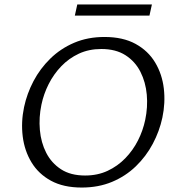

<svg xmlns="http://www.w3.org/2000/svg" viewBox="-20 -833 786 862"><path d="M347 9Q265 9 209 -21.5Q153 -52 121.5 -104Q90 -156 82 -220.5Q74 -285 88 -352Q101 -413 130.5 -469Q160 -525 206 -570Q252 -615 313 -641Q374 -667 449 -667Q532 -667 588.5 -636Q645 -605 676.5 -552.5Q708 -500 715.5 -435.5Q723 -371 709 -305Q696 -244 666 -187.5Q636 -131 590 -86.5Q544 -42 483 -16.5Q422 9 347 9ZM362 -45Q418 -45 463 -66Q508 -87 542.5 -122.5Q577 -158 599.5 -202.5Q622 -247 632 -295Q644 -352 639 -408Q634 -464 610.5 -510.5Q587 -557 543.5 -585Q500 -613 435 -613Q379 -613 334 -592Q289 -571 255 -535.5Q221 -500 198.5 -455.5Q176 -411 166 -363Q154 -306 159 -249.5Q164 -193 187.5 -147Q211 -101 254 -73Q297 -45 362 -45ZM316 -763 327 -813H662L651 -763Z"/></svg>

Font: Ysabeau Infant
Style: Italic
Weight: 400
Italic angle: -12°
Designer: Christian Thalmann (Catharsis Fonts)
Version: Version 2.001;gftools[0.9.30]; featfreeze: ss01,ss02,lnum